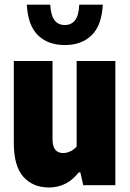

<svg xmlns="http://www.w3.org/2000/svg" viewBox="-20 -818 573 848"><path d="M41 -187.5V-548.5H212V-203Q212 -142 259 -142Q274.5 -142 291.2 -149.8Q308 -157.5 318.5 -171.5V-548.5H489.5V0H347.5L335 -56.5H327.5Q276 10 196 10Q125.5 10 83.2 -37.2Q41 -84.5 41 -187.5ZM98.5 -797.5H202Q204.5 -750 220.8 -728.8Q237 -707.5 266.5 -707.5Q295.5 -707.5 311.8 -728.8Q328 -750 330 -797.5H434Q429.5 -706.5 385.2 -662.8Q341 -619 266.5 -619Q191.5 -619 147.2 -662.8Q103 -706.5 98.5 -797.5Z"/></svg>

Font: Encode Sans Condensed ExtraBold
Style: Regular
Weight: 800
Width: 3
Designer: Multiple Designers
Foundry: Impallari Type
Version: Version 2.000